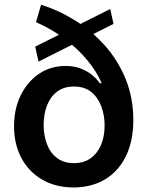

<svg xmlns="http://www.w3.org/2000/svg" viewBox="-20 -789 629 820"><path d="M464.8 -687 144.5 -525.9 130.4 -589.8 450.7 -750.5ZM293.5 11.7Q216.8 11.2 159.9 -22Q103 -55.2 71.5 -114Q40 -172.9 40 -250Q40 -323.7 68.6 -382.1Q97.2 -440.4 146.7 -473.9Q196.3 -507.3 260.3 -507.3Q296.4 -507.3 324.2 -496.6Q352.1 -485.8 372.8 -469Q393.6 -452.1 406.2 -433.6H414.1Q393.6 -482.4 354 -530.5Q314.5 -578.6 259 -621.1Q203.6 -663.6 133.8 -694.3L155.3 -768.6Q230 -745.6 300.3 -701.9Q370.6 -658.2 427 -595.5Q483.4 -532.7 516.4 -452.1Q549.3 -371.6 549.3 -275.9Q549.3 -187.5 518.1 -122.8Q486.8 -58.1 429.4 -23.4Q372.1 11.2 293.5 11.7ZM295.9 -92.3Q337.9 -92.3 366.9 -113Q396 -133.8 411.4 -169.9Q426.8 -206.1 426.8 -252.9Q426.8 -296.4 412.8 -334.2Q398.9 -372.1 370.1 -395.8Q341.3 -419.4 295.9 -419.4Q252.4 -419.4 223.9 -397.7Q195.3 -376 180.9 -339.1Q166.5 -302.2 166.5 -255.9Q166.5 -210.9 180.4 -173.6Q194.3 -136.2 223.4 -114.3Q252.4 -92.3 295.9 -92.3Z"/></svg>

Font: V-Inter
Style: SemiBold-600
Weight: 600
Designer: Rasmus Andersson
Foundry: rsms
Version: Version 4.000;git-4146feb